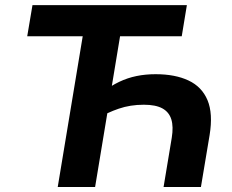

<svg xmlns="http://www.w3.org/2000/svg" viewBox="-20 -748 929 768"><path d="M602.5 -451.2Q680.7 -451.2 734.1 -426Q787.6 -400.9 810.1 -347.2Q832.5 -293.5 818.4 -207.5L783.7 0H634.3L667 -196.8Q674.3 -241.2 665.3 -270.5Q656.2 -299.8 629.4 -314.5Q602.5 -329.1 555.2 -329.1Q501 -329.1 454.8 -313.2Q408.7 -297.4 372.6 -274.9L389.6 -379.4Q423.8 -404.8 457 -420.7Q490.2 -436.5 525.9 -443.8Q561.5 -451.2 602.5 -451.2ZM464.8 -630.4 360.4 0H210.9L315.4 -630.4ZM88.9 -603 109.9 -727.5H727.5L707 -603Z"/></svg>

Font: Inter 18pt
Style: Bold Italic
Weight: 700
Italic angle: -9.3988°
Designer: Rasmus Andersson
Foundry: rsms
Version: Version 4.001;git-66647c0bb